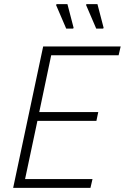

<svg xmlns="http://www.w3.org/2000/svg" viewBox="-20 -914 607 934"><path d="M44 0 190 -688H567L557 -645H229L171 -369H458L449 -326H162L102 -43H430L420 0ZM336 -775H302L253 -889L255 -894H308L338 -779ZM482 -775H448L399 -889L400 -894H454L484 -779Z"/></svg>

Font: Saira Semi Condensed ExtraLight
Style: Italic
Weight: 200
Width: 4
Italic angle: -12°
Designer: Hector Gatti with collaboration of the Omnibus-Type team
Foundry: Omnibus-Type
Version: Version 1.001; ttfautohint (v1.8)